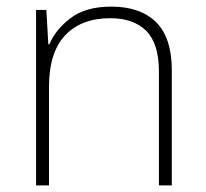

<svg xmlns="http://www.w3.org/2000/svg" viewBox="-20 -560 622 580"><path d="M316 -540Q404 -540 451.5 -493Q499 -446 499 -347V0H460V-345Q460 -428 422 -466.5Q384 -505 313 -505Q226 -505 177 -453.5Q128 -402 128 -297V0H89V-530H120L126 -426H129Q148 -471 193.5 -505.5Q239 -540 316 -540Z"/></svg>

Font: Noto Sans Khmer UI ExtraLight
Style: Regular
Weight: 200
Designer: Danh Hong and the Monotype Design Team
Foundry: Monotype Imaging Inc.
Version: Version 2.002; ttfautohint (v1.8.4.7-5d5b)